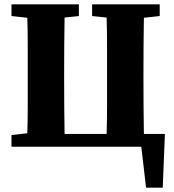

<svg xmlns="http://www.w3.org/2000/svg" viewBox="-20 -677 804 886"><path d="M405 -603V-657H717V-603L644 -595Q643 -534 642.5 -471.5Q642 -409 642 -347V-310Q642 -246 642.5 -183.5Q643 -121 644 -59H741L731 189H654L632 0H33V-54L106 -62Q108 -124 108 -186Q108 -248 108 -310V-347Q108 -410 108 -472Q108 -534 106 -595L33 -603V-657H344V-603L278 -596Q277 -534 276.5 -471.5Q276 -409 276 -346V-310Q276 -246 276.5 -183.5Q277 -121 278 -59H472Q474 -122 474 -185Q474 -248 474 -310V-346Q474 -410 474 -472.5Q474 -535 472 -596Z"/></svg>

Font: Source Serif Pro
Style: Bold
Weight: 700
Designer: Frank Grießhammer
Foundry: Adobe Systems Incorporated
Version: Version 3.001;hotconv 1.0.111;makeotfexe 2.5.65597